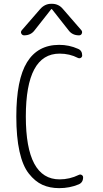

<svg xmlns="http://www.w3.org/2000/svg" viewBox="-20 -975 540 1005"><path d="M309.6 -927.7 406.2 -816.4Q412.1 -808.6 408.2 -799.3Q404.3 -790 393.6 -790Q358.4 -790 338.9 -816.4L252 -926.8Q251 -927.7 250 -927.7L248 -926.8L161.1 -816.4Q141.6 -790 106.4 -790Q96.7 -790 91.8 -798.8Q86.9 -807.6 93.8 -816.4L190.4 -927.7Q214.8 -955.1 248 -955.1H252Q287.1 -955.1 309.6 -927.7ZM290 9.8Q240.2 9.8 201.7 -7.8Q163.1 -25.4 130.9 -66.4Q98.6 -107.4 82 -182.6Q65.4 -257.8 65.4 -365.2Q65.4 -558.6 121.6 -649.4Q177.7 -740.2 290 -740.2Q341.8 -740.2 387.7 -719.7Q410.2 -710.9 410.2 -684.6Q410.2 -676.8 403.3 -672.4Q396.5 -668 387.7 -671.9Q344.7 -694.3 292 -694.3Q115.2 -694.3 115.2 -365.2Q115.2 -36.1 292 -36.1Q344.7 -36.1 392.6 -59.6Q400.4 -63.5 407.7 -59.1Q415 -54.7 415 -46.9Q415 -19.5 391.6 -9.8Q344.7 9.8 290 9.8Z"/></svg>

Font: Rounded-L Mgen+ 1m light
Style: Regular
Weight: 200
Designer: [Source Han Sans]
Ryoko NISHIZUKA  (kana & ideographs); Paul D. Hunt (Latin, Greek & Cyrillic); Wenlong ZHANG  (bopomofo
Version: Version 1.059.20150602